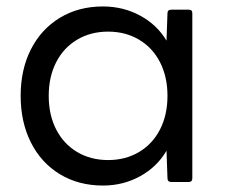

<svg xmlns="http://www.w3.org/2000/svg" viewBox="-20 -539 699 595"><path d="M44 -242Q44 -323 75.5 -385.5Q107 -448 165 -483.5Q223 -519 299 -519Q362 -519 414.5 -490.5Q467 -462 496 -413L499 -498Q499 -509 511 -509H565Q576 -509 576 -498V13Q576 25 565 25H511Q499 25 499 13L496 -72Q467 -22 414.5 7Q362 36 299 36Q223 36 165 0.5Q107 -35 75.5 -98Q44 -161 44 -242ZM499 -242Q499 -301 476 -346Q453 -391 411 -416Q369 -441 315 -441Q261 -441 219 -416Q177 -391 154 -346Q131 -301 131 -242Q131 -183 154 -138Q177 -93 219 -68Q261 -43 315 -43Q369 -43 411 -68Q453 -93 476 -138Q499 -183 499 -242Z"/></svg>

Font: LINE Seed JP_TTF Regular
Style: Regular
Weight: 400
Designer: LINE & Fontrix & Fontworks
Version: Version 1.002